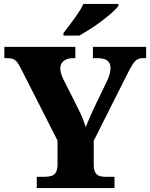

<svg xmlns="http://www.w3.org/2000/svg" viewBox="-20 -951 760 971"><path d="M166 0V-57H207Q226 -57 240.5 -61.5Q255 -66 263 -80Q271 -94 271 -122V-240L86 -604Q76 -624 67.5 -635.5Q59 -647 47.5 -652Q36 -657 15 -657H2V-714H361V-657H351Q320 -657 302.5 -643Q285 -629 285 -606Q285 -594 289 -579.5Q293 -565 300 -551L374 -404Q389 -375 397.5 -353Q406 -331 414 -308Q424 -335 437.5 -365.5Q451 -396 467 -429L523 -545Q534 -570 536.5 -584.5Q539 -599 539 -605Q539 -633 522.5 -645Q506 -657 471 -657H450V-714H719V-657H704Q686 -657 674.5 -650.5Q663 -644 652 -627Q641 -610 625 -579L454 -239V-121Q454 -93 461.5 -79.5Q469 -66 482 -61.5Q495 -57 510 -57H559V0ZM301 -784Q316 -803 335.5 -829Q355 -855 373.5 -882Q392 -909 402 -931H579V-921Q570 -908 547.5 -888Q525 -868 496 -846Q467 -824 436.5 -804.5Q406 -785 381 -771H301Z"/></svg>

Font: Noto Serif Armenian ExtraBold
Style: Regular
Weight: 800
Version: Version 2.007